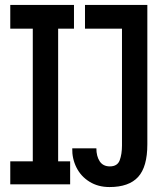

<svg xmlns="http://www.w3.org/2000/svg" viewBox="-20 -745 640 776"><path d="M21.5 -93H112.5V-629H21.5V-725H279V-629H215V-93H263.5V0H21.5ZM272 -145.5H369.5Q369.5 -113.5 383 -93Q396.5 -72.5 424 -72.5Q454.5 -72.5 463.8 -97.2Q473 -122 473 -157V-629H323.5V-725H575.5V-161.5Q575.5 -70.5 538.2 -29.8Q501 11 422.5 11Q376.5 11 341.8 -10.5Q307 -32 289 -68Q271 -104 272 -145.5Z"/></svg>

Font: JuliaMono Medium
Style: Regular
Weight: 500
Monospace: yes
Designer: cormullion
Foundry: corm
Version: Version 0.054; ttfautohint (v1.8.4)